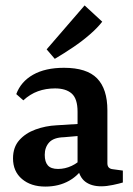

<svg xmlns="http://www.w3.org/2000/svg" viewBox="-20 -680 490 708"><path d="M147 8Q94 8 61 -20Q28 -48 28 -96Q28 -137 51 -163Q74 -189 111 -202.5Q148 -216 189 -218L285 -224V-180L216 -174Q178 -173 161.5 -155Q145 -137 145 -109Q145 -83 156.5 -70Q168 -57 194 -57Q220 -57 244.5 -68.5Q269 -80 283 -98L293 -73Q273 -35 235 -13.5Q197 8 147 8ZM40 -333Q57 -379 102 -404.5Q147 -430 216 -430Q300 -430 338 -391Q376 -352 376 -273V-78Q376 -58 396 -56L433 -51V-7Q420 -3 396.5 2Q373 7 353 7Q317 7 294.5 -10Q272 -27 266 -66V-268Q266 -316 244.5 -335Q223 -354 183 -354Q149 -354 120 -343.5Q91 -333 66 -310ZM152 -498 292 -660 357 -600Q340 -578 312 -553.5Q284 -529 250 -506Q216 -483 182 -463Z"/></svg>

Font: Yrsa SemiBold
Style: Regular
Weight: 600
Version: Version 2.004